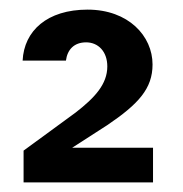

<svg xmlns="http://www.w3.org/2000/svg" viewBox="-20 -731 380 399"><path d="M162 -711C78 -711 30 -667 27 -605H117C120 -628 134 -643 159 -643C184 -643 203 -624 203 -593C203 -556 177 -528 137 -497L29 -418V-352H298V-424H130L203 -471C268 -515 297 -547 297 -597C297 -656 247 -711 162 -711Z"/></svg>

Font: Malmofest Medium
Style: Regular
Weight: 500
Designer: Jonny Pinhorn (Poppins), Kolossal
Version: Version 1.004;Glyphs 3.1.2 (3151)